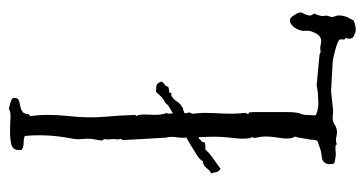

<svg xmlns="http://www.w3.org/2000/svg" viewBox="-224 -582 862 455"><g transform="rotate(-90 207.5 -355.0)"><path d="M112.3 -727.5Q107.4 -730.5 96.2 -730.5Q85 -730.5 79.1 -735.4V-744.1Q80.1 -756.8 92.8 -759.8Q105.5 -762.7 121.6 -762.7Q137.7 -762.7 153.8 -761.7Q169.9 -760.7 176.8 -765.6Q182.6 -763.7 192.9 -761.2Q203.1 -758.8 202.6 -751.5Q202.1 -744.1 197.3 -742.2Q192.4 -740.2 182.1 -738.3Q171.9 -736.3 167 -730.5Q164.1 -725.6 164.6 -722.2Q165 -718.8 159.2 -714.8Q165 -676.8 159.7 -626.5Q154.3 -576.2 157.7 -540Q161.1 -503.9 162.1 -465.8Q159.2 -463.9 159.2 -462.9L161.1 -460.9Q164.1 -453.1 162.6 -428.2Q161.1 -403.3 167 -391.6Q165 -389.6 165 -386.7L166 -377L165 -376Q173.8 -381.8 179.7 -384.8Q185.5 -387.7 187 -390.6Q188.5 -393.6 195.8 -397.5Q203.1 -401.4 208 -407.2Q212.9 -413.1 216.8 -417Q224.6 -416 230.5 -416Q237.3 -415 241.2 -404.3Q239.3 -399.4 234.9 -397Q230.5 -394.5 228.5 -387.7Q222.7 -385.7 218.8 -385.7Q214.8 -385.7 214.8 -383.8Q214.8 -381.8 212.9 -379.9L209 -380.9Q199.2 -376 194.3 -367.7Q189.5 -359.4 181.6 -355.5Q178.7 -352.5 175.8 -352.5Q172.9 -352.5 169.9 -350.6Q167 -350.6 166 -347.7Q168 -339.8 168 -338.4Q168 -336.9 165 -331.1L167 -305.7Q167 -283.2 165.5 -258.3Q164.1 -233.4 167 -205.1L164.1 -198.2L168 -196.3Q168.9 -188.5 168.9 -181.6V-108.4Q168.9 -84 165.5 -75.7Q162.1 -67.4 162.1 -59.6L161.1 -38.1Q177.7 -31.2 192.4 -32.2Q207 -33.2 214.8 -33.2L232.4 -36.1L304.7 -29.3L312.5 -26.4Q318.4 -29.3 334 -25.4Q347.7 -24.4 354 -35.6Q360.4 -46.9 361.3 -53.7Q362.3 -60.5 361.3 -64.5Q360.4 -76.2 370.1 -89.8Q387.7 -110.4 399.4 -87.9Q407.2 -76.2 404.3 -71.3Q395.5 -53.7 398.4 -48.8Q401.4 -43.9 402.3 -41Q398.4 -34.2 396.5 -24.4L397.5 -11.7L394.5 -2Q393.6 2.9 396.5 8.8Q400.4 20.5 393.6 37.1L385.7 51.8Q374 56.6 362.3 56.6Q352.5 54.7 345.7 49.8Q342.8 45.9 342.8 40.5Q342.8 35.2 345.7 33.2Q339.8 30.3 340.8 27.3Q341.8 24.4 340.8 18.6Q337.9 13.7 315.4 7.8Q293 2 289.1 2L218.8 -2L172.9 2.9Q168 2.9 157.7 2Q147.5 1 141.1 5.4Q134.8 9.8 128.9 11.2Q123 12.7 116.2 11.7Q100.6 7.8 92.8 11.7L89.8 8.8Q82 7.8 75.2 8.8Q68.4 9.8 63 8.8Q57.6 7.8 54.2 7.3Q50.8 6.8 46.9 4.9Q41 -17.6 58.6 -23.4Q64.5 -24.4 69.8 -24.9Q75.2 -25.4 80.6 -27.3Q85.9 -29.3 90.8 -30.8Q95.7 -32.2 100.6 -34.2Q103.5 -40 103.5 -49.8L108.4 -78.1Q108.4 -81.1 109.9 -83.5Q111.3 -85.9 110.4 -87.9Q103.5 -99.6 107.9 -125Q112.3 -150.4 110.4 -168L107.4 -183.6Q107.4 -185.5 108.4 -185.5Q109.4 -185.5 109.4 -188.5Q103.5 -201.2 107.4 -232.9Q111.3 -264.6 110.4 -288.1L109.4 -315.4H106.4Q103.5 -311.5 100.1 -309.1Q96.7 -306.6 97.7 -301.8Q92.8 -299.8 88.9 -299.8H80.1Q70.3 -289.1 58.1 -280.8Q45.9 -272.5 34.2 -263.7Q27.3 -268.6 26.4 -275.4Q25.4 -282.2 23.4 -286.1Q30.3 -289.1 36.6 -297.4Q43 -305.7 52.7 -305.7Q54.7 -312.5 69.3 -321.3L92.8 -335.9Q101.6 -340.8 108.4 -344.7V-345.7Q107.4 -357.4 109.4 -369.6Q111.3 -381.8 108.4 -392.6L102.5 -494.1Q102.5 -497.1 105.5 -500Q103.5 -505.9 104.5 -511.2Q105.5 -516.6 104.5 -523.4Q103.5 -530.3 104.5 -535.6Q105.5 -541 103.5 -541.5Q101.6 -542 101.6 -546.9L105.5 -570.3Q106.4 -579.1 105 -592.3Q103.5 -605.5 107.4 -623Q117.2 -676.8 112.3 -727.5Z"/></g></svg>

Font: Mountains of Christmas
Style: Regular
Weight: 400
Designer: Crystal Kluge
Foundry: Font Diner, Inc DBA Tart Workshop
Version: Version 1.002